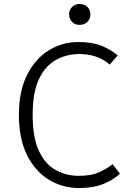

<svg xmlns="http://www.w3.org/2000/svg" viewBox="-20 -923 655 953"><path d="M367.2 -714.4Q434.4 -714.4 479 -697.7Q523.6 -681 564.6 -648.2L524.6 -602.6Q490.3 -631.8 452.6 -643.3Q414.9 -654.9 374.4 -654.9Q312.8 -654.9 259.7 -626.7Q206.7 -598.5 174.4 -532.6Q142.1 -466.7 142.1 -352.3Q142.1 -241 172.8 -174.9Q203.6 -108.7 255.6 -79.5Q307.7 -50.3 371.3 -50.3Q432.3 -50.3 471.5 -67.7Q510.8 -85.1 538.5 -108.2L575.4 -61Q545.6 -32.3 495.6 -11Q445.6 10.3 372.3 10.3Q289.7 10.3 221.8 -31.5Q153.8 -73.3 113.8 -154.1Q73.8 -234.9 73.8 -352.3Q73.8 -471.3 114.6 -551.8Q155.4 -632.3 222.3 -673.3Q289.2 -714.4 367.2 -714.4ZM374.9 -903.1Q399.5 -903.1 414.1 -888.2Q428.7 -873.3 428.7 -852.3Q428.7 -829.7 414.1 -814.6Q399.5 -799.5 374.9 -799.5Q351.8 -799.5 337.4 -814.6Q323.1 -829.7 323.1 -852.3Q323.1 -873.3 337.4 -888.2Q351.8 -903.1 374.9 -903.1Z"/></svg>

Font: Fira Code Light
Style: Regular
Weight: 300
Monospace: yes
Designer: Carrois Corporate, Edenspiekermann AG, Nikita Prokopov
Foundry: Carrois Corporate, Edenspiekermann AG, Nikita Prokopov
Version: Version 6.000; ttfautohint (v1.8.2) -l 8 -r 50 -G 200 -x 14 